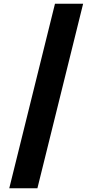

<svg xmlns="http://www.w3.org/2000/svg" viewBox="-20 -852 499 1037"><path d="M277 -832 30 165H182L429 -832Z"/></svg>

Font: Noto Sans Devanagari Condensed Black
Style: Regular
Weight: 900
Width: 3
Designer: Jelle Bosma - Monotype Design Team
Foundry: Monotype Imaging Inc.
Version: Version 2.004